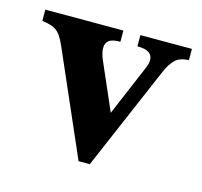

<svg xmlns="http://www.w3.org/2000/svg" viewBox="-64 -405 510 485"><g transform="rotate(15 191.0 -163.0)"><path d="M382.3 -307.6Q358.9 -306.6 346.9 -295.2Q335 -283.7 326.2 -263.2L208.5 11.2H179.2L61 -259.3Q54.7 -273.9 48.8 -282.5Q43 -291 36.1 -295.9Q29.3 -300.8 20.3 -303.2Q11.2 -305.7 -1 -307.6V-336.9H203.1V-307.6Q182.1 -307.6 173.6 -301Q165 -294.4 165 -281.2Q165 -274.9 167 -266.8Q168.9 -258.8 172.9 -250L226.1 -127.9L281.7 -259.3Q287.6 -272.5 287.6 -282.2Q287.6 -294.4 278.1 -301Q268.6 -307.6 247.6 -307.6V-336.9H382.3Z"/></g></svg>

Font: Scheherazade
Style: Bold
Weight: 700
Version: Version 2.100 (build 932/914)